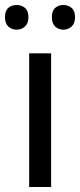

<svg xmlns="http://www.w3.org/2000/svg" viewBox="-32 -750 321 770"><path d="M173 0H85V-536H173ZM-12 -681Q-12 -707 1.5 -718.5Q15 -730 35 -730Q54 -730 68 -718.5Q82 -707 82 -681Q82 -656 68 -643.5Q54 -631 35 -631Q15 -631 1.5 -643.5Q-12 -656 -12 -681ZM176 -681Q176 -707 189.5 -718.5Q203 -730 222 -730Q241 -730 255 -718.5Q269 -707 269 -681Q269 -656 255 -643.5Q241 -631 222 -631Q203 -631 189.5 -643.5Q176 -656 176 -681Z"/></svg>

Font: Apis
Style: Regular
Weight: 400
Designer: Monotype Design Team
Foundry: Monotype Imaging Inc.
Version: Version 2.000; build 0001